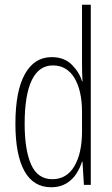

<svg xmlns="http://www.w3.org/2000/svg" viewBox="-20 -780 472 810"><path d="M196 10Q121 10 83 -58.5Q45 -127 45 -258Q45 -396 85 -467.5Q125 -539 198 -539Q251 -539 283 -507Q315 -475 326 -437H328Q327 -456 326.5 -473Q326 -490 326 -506V-760H363V0H334L328 -98H326Q318 -72 302 -47Q286 -22 259.5 -6Q233 10 196 10ZM201 -24Q261 -24 293.5 -78.5Q326 -133 326 -226V-307Q326 -398 294 -451Q262 -504 203 -504Q144 -504 114 -441.5Q84 -379 84 -258Q84 -147 111.5 -85.5Q139 -24 201 -24Z"/></svg>

Font: Noto Sans Tamil ExtraCondensed ExtraLight
Style: Regular
Weight: 200
Width: 2
Designer: Jelle Bosma - Monotype Design Team
Foundry: Monotype Imaging Inc.
Version: Version 2.004; ttfautohint (v1.8.4.7-5d5b)